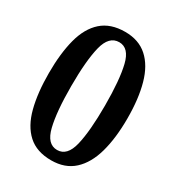

<svg xmlns="http://www.w3.org/2000/svg" viewBox="-176 -832 871 950"><g transform="rotate(30 259.5 -357.0)"><path d="M260 10Q177 10 127.5 -35Q78 -80 56.5 -163Q35 -246 35 -359Q35 -471 56.5 -553Q78 -635 128 -679.5Q178 -724 261 -724Q339 -724 388.5 -679.5Q438 -635 461 -553Q484 -471 484 -358Q484 -246 461 -163.5Q438 -81 388.5 -35.5Q339 10 260 10ZM260 -49Q317 -49 336.5 -130.5Q356 -212 356 -358Q356 -504 336.5 -584.5Q317 -665 261 -665Q203 -665 183 -584.5Q163 -504 163 -358Q163 -212 183 -130.5Q203 -49 260 -49Z"/></g></svg>

Font: Noto Serif Thai SemiCondensed SemiBold
Style: Regular
Weight: 600
Width: 4
Designer: Monotype Design Team
Foundry: Monotype Imaging Inc.
Version: Version 2.002; ttfautohint (v1.8.4.7-5d5b)